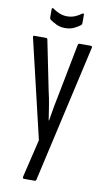

<svg xmlns="http://www.w3.org/2000/svg" viewBox="-91 -674 500 903"><g transform="rotate(10 158.5 -222.0)"><path d="M91 185Q84 185 86 174L129 -6L18 -476Q15 -486 22 -486H78Q85 -486 86 -479L134 -242Q142 -209 147.5 -174Q153 -139 158 -106H160Q165 -139 171.5 -174.5Q178 -210 185 -243L231 -479Q232 -486 239 -486H293Q296 -486 298 -483Q300 -480 298 -475L150 178Q149 185 142 185ZM158 -547Q134 -547 116 -556Q98 -565 85 -574Q81 -578 81 -585V-623Q81 -628 83.5 -629Q86 -630 89 -628Q104 -617 121.5 -610Q139 -603 158 -603Q178 -603 195 -610Q212 -617 227 -628Q230 -630 232.5 -629Q235 -628 235 -623V-585Q235 -578 231 -574Q218 -564 200 -555.5Q182 -547 158 -547Z"/></g></svg>

Font: Sofia Sans Extra Condensed
Style: Regular
Weight: 400
Designer: Botio Nikoltchev, Ani Petrova
Foundry: lettersoup
Version: Version 4.101